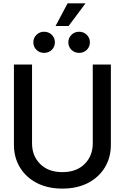

<svg xmlns="http://www.w3.org/2000/svg" viewBox="-20 -1112 744 1144"><path d="M351.6 11.7Q264.2 11.7 199.5 -21.7Q134.8 -55.2 98.9 -114.3Q63 -173.3 63 -249V-727.5H170.9V-257.8Q170.9 -183.1 219.5 -134.8Q268.1 -86.4 351.6 -86.4Q435.5 -86.4 484.1 -134.8Q532.7 -183.1 532.7 -257.8V-727.5H640.6V-249Q640.6 -173.3 604.7 -114.3Q568.8 -55.2 503.9 -21.7Q439 11.7 351.6 11.7ZM451.7 -796.9Q424.3 -796.9 405.8 -814.9Q387.2 -833 387.2 -859.9Q387.2 -886.2 405.8 -904.5Q424.3 -922.9 451.7 -922.9Q478.5 -922.9 497.1 -904.5Q515.6 -886.2 515.6 -859.9Q515.6 -833 497.1 -814.9Q478.5 -796.9 451.7 -796.9ZM242.7 -796.9Q215.8 -796.9 197.3 -814.9Q178.7 -833 178.7 -859.9Q178.7 -886.2 197.3 -904.5Q215.8 -922.9 242.7 -922.9Q270 -922.9 288.6 -904.5Q307.1 -886.2 307.1 -859.9Q307.1 -833 288.6 -814.9Q270 -796.9 242.7 -796.9ZM311 -957 382.8 -1092.3H489.7L388.7 -957Z"/></svg>

Font: Inter Display Medium
Style: Regular
Weight: 500
Designer: Rasmus Andersson
Foundry: rsms
Version: Version 4.001;git-9221beed3